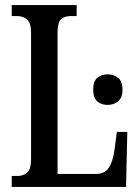

<svg xmlns="http://www.w3.org/2000/svg" viewBox="-20 -734 549 754"><path d="M26 0V-43H49Q71 -43 86.5 -56Q102 -69 102 -110V-603Q102 -645 86 -658Q70 -671 46 -671H26V-714H281V-671H260Q233 -671 219.5 -658.5Q206 -646 206 -606V-51H359Q391 -51 407 -75Q423 -99 429 -141L439 -216H480L475 0ZM403 -322Q378 -322 362 -336Q346 -350 346 -382Q346 -415 362 -428.5Q378 -442 403 -442Q426 -442 443.5 -428.5Q461 -415 461 -382Q461 -350 443.5 -336Q426 -322 403 -322Z"/></svg>

Font: Noto Serif ExtraCondensed Medium
Style: Regular
Weight: 500
Width: 2
Designer: Monotype Design Team
Foundry: Monotype Imaging Inc.
Version: Version 2.015